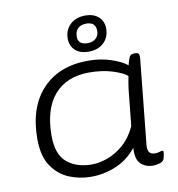

<svg xmlns="http://www.w3.org/2000/svg" viewBox="-83 -814 831 896"><g transform="rotate(-10 332.5 -366.0)"><path d="M277 7Q223 7 173.5 -13.5Q124 -34 92 -81.5Q60 -129 60 -210Q60 -360 139 -444.5Q218 -529 357 -529Q417 -529 467 -511.5Q517 -494 539 -475Q547 -506 553 -515.5Q559 -525 575 -525H579Q592 -525 595.5 -518.5Q599 -512 598 -498L557 -95Q552 -49 588 -49Q603 -49 611 -52Q619 -55 624 -55Q630 -55 630 -48Q630 -45 628.5 -36Q627 -27 624 -17Q620 -4 602 1Q584 6 572 6Q536 6 513 -16Q490 -38 494 -92Q453 -41 396 -17Q339 7 277 7ZM291 -49Q326 -49 366 -63.5Q406 -78 442 -109.5Q478 -141 502 -193L520 -367Q522 -381 524.5 -397Q527 -413 530 -426Q511 -443 462.5 -458.5Q414 -474 352 -474Q244 -474 186 -406.5Q128 -339 128 -213Q128 -125 173 -87Q218 -49 291 -49ZM367 -570Q327 -570 304 -591Q281 -612 281 -646Q281 -688 308.5 -713.5Q336 -739 381 -739Q419 -739 442.5 -718Q466 -697 466 -662Q466 -621 439 -595.5Q412 -570 367 -570ZM370 -610Q394 -610 408.5 -623.5Q423 -637 423 -658Q423 -701 378 -701Q352 -701 338 -687Q324 -673 324 -648Q324 -610 370 -610Z"/></g></svg>

Font: Asap Expanded Expanded Light
Style: Italic
Weight: 300
Width: 7
Italic angle: -6°
Designer: Pablo Cosgaya
Foundry: Omnibus-Type
Version: Version 3.001; ttfautohint (v1.8.4.7-5d5b)